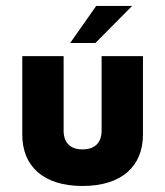

<svg xmlns="http://www.w3.org/2000/svg" viewBox="-20 -615 555 644"><path d="M215.3 -470.7H299.8L423.3 -595.2H302.7ZM256.8 8.8C387.2 8.8 459.5 -56.6 459.5 -163.6V-426.8H320.8V-176.8C320.8 -132.3 293.5 -113.8 256.8 -113.8C220.2 -113.8 193.4 -132.3 193.4 -176.8V-426.8H54.7V-163.6C54.7 -56.6 126.5 8.8 256.8 8.8Z"/></svg>

Font: Now ExtraBold
Style: Regular
Weight: 800
Designer: Alfredo Marco Pradil
Foundry: Alfredo Marco Pradil
Version: Version 1.200;hotconv 1.0.109;makeotfexe 2.5.65596